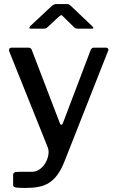

<svg xmlns="http://www.w3.org/2000/svg" viewBox="-20 -766 581 951"><path d="M106 165Q76 165 60.5 163Q45 161 45 150V99Q45 93 50.5 89Q56 85 73 85H138Q159 85 176.5 72.5Q194 60 205 41Q216 22 219.5 1.5Q223 -19 217 -35L26 -511Q23 -518 26 -524Q29 -530 39 -530H121Q127 -530 132 -526.5Q137 -523 138 -517L276 -157Q279 -148 284 -148Q289 -148 293 -160L429 -518Q431 -523 435 -526.5Q439 -530 445 -530H504Q512 -530 515.5 -524.5Q519 -519 515 -513L300 32Q284 73 265 99Q246 125 223 139.5Q200 154 171.5 159.5Q143 165 106 165ZM347 -631 295 -682Q287 -691 283.5 -691Q280 -691 270 -682L215 -631Q209 -626 205.5 -625Q202 -624 195 -624H133Q126 -624 125.5 -627.5Q125 -631 130 -637L235 -735Q240 -740 246 -743Q252 -746 262 -746H311Q319 -746 323.5 -742.5Q328 -739 332 -736L436 -637Q450 -624 434 -624H367Q361 -624 356 -625Q351 -626 347 -631Z"/></svg>

Font: Libre Franklin Medium
Style: Regular
Weight: 500
Designer: Pablo Impallari, Rodrigo Fuenzalida, Nhung Nguyen
Foundry: Impallari Type
Version: Version 3.000